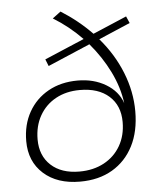

<svg xmlns="http://www.w3.org/2000/svg" viewBox="-53 -790 684 837"><g transform="rotate(-5 289.0 -372.0)"><path d="M264 1Q164 1 104.5 -52.5Q45 -106 45 -195Q45 -267 76 -322Q107 -377 162.5 -408Q218 -439 291 -439Q361 -439 414 -407.5Q467 -376 485 -323Q476 -393 442 -462Q408 -531 356 -592L171 -513L159 -543L333 -617Q276 -676 207 -718L243 -745Q318 -698 378 -636L526 -699L539 -669L401 -610Q463 -538 496.5 -454Q530 -370 530 -284Q530 -196 497.5 -132.5Q465 -69 405.5 -34Q346 1 264 1ZM265 -43Q326 -43 372.5 -68Q419 -93 445 -138Q471 -183 471 -242Q471 -314 424.5 -355.5Q378 -397 297 -397Q237 -397 191.5 -372Q146 -347 120.5 -302Q95 -257 95 -198Q95 -127 140.5 -85Q186 -43 265 -43Z"/></g></svg>

Font: Montserrat Light
Style: Italic
Weight: 300
Italic angle: -11.3°
Designer: Julieta Ulanovsky
Foundry: Julieta Ulanovsky
Version: Version 9.000; ttfautohint (v1.8.4.7-5d5b)